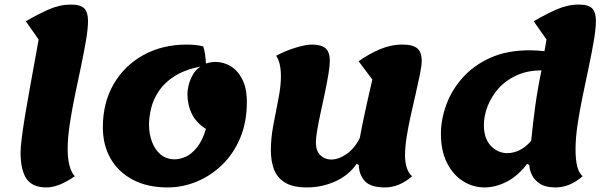

<svg xmlns="http://www.w3.org/2000/svg" viewBox="-20 -795 2652 840"><path d="M183 25Q122 25 96 -13Q70 -51 70 -129Q70 -151 75.5 -194Q81 -237 90 -292Q99 -347 110 -406.5Q121 -466 131 -522Q141 -578 149 -622L93 -702Q146 -733 194 -754Q242 -775 290 -775Q332 -775 348.5 -758.5Q365 -742 365 -704Q365 -669 356 -616.5Q347 -564 334 -502.5Q321 -441 307.5 -376Q294 -311 285 -251Q276 -191 276 -142Q276 -103 283.5 -72.5Q291 -42 307 -24Q237 25 183 25Z M713 25Q625 25 561.5 -8.5Q498 -42 464 -101Q430 -160 430 -238Q430 -346 477.5 -427.5Q525 -509 608 -554.5Q691 -600 797 -600Q814 -600 831.5 -598.5Q849 -597 869 -592Q874 -578 877 -558.5Q880 -539 881 -517Q890 -520 900.5 -522Q911 -524 923 -524Q958 -524 989 -505.5Q1020 -487 1040 -448Q1060 -409 1060 -349Q1060 -260 1030.5 -190.5Q1001 -121 951 -73Q901 -25 839.5 0Q778 25 713 25ZM744 -98Q767 -98 792 -109Q817 -120 841 -149Q865 -178 881 -231Q838 -258 819 -297.5Q800 -337 800 -385Q800 -399 805 -421Q810 -443 822.5 -466Q835 -489 857 -504Q788 -490 744 -462Q700 -434 675.5 -397.5Q651 -361 641.5 -322.5Q632 -284 632 -249Q632 -209 645 -174.5Q658 -140 683 -119Q708 -98 744 -98Z M1323 25Q1261 25 1226.5 3.5Q1192 -18 1178.5 -54.5Q1165 -91 1165 -137Q1165 -190 1176 -248.5Q1187 -307 1198 -362.5Q1209 -418 1209 -460Q1209 -522 1188 -551Q1229 -573 1273.5 -586.5Q1318 -600 1345 -600Q1386 -600 1404.5 -583.5Q1423 -567 1423 -529Q1423 -508 1417 -471.5Q1411 -435 1402 -392Q1393 -349 1383.5 -305.5Q1374 -262 1368 -227Q1362 -192 1362 -172Q1362 -135 1381.5 -116Q1401 -97 1429 -97Q1461 -97 1496 -121Q1531 -145 1554 -191Q1558 -213 1564.5 -246Q1571 -279 1579.5 -316.5Q1588 -354 1595.5 -388.5Q1603 -423 1609 -447L1549 -527Q1592 -558 1641 -579Q1690 -600 1741 -600Q1786 -600 1805.5 -583.5Q1825 -567 1825 -529Q1825 -508 1817.5 -471Q1810 -434 1799.5 -388.5Q1789 -343 1778 -294Q1767 -245 1759.5 -198.5Q1752 -152 1752 -115Q1752 -85 1759.5 -61.5Q1767 -38 1783 -24Q1727 25 1664 25Q1600 25 1575 -4Q1550 -33 1550 -73L1540 -78Q1507 -29 1448 -2Q1389 25 1323 25Z M2100 25Q2049 25 2005.5 -2.5Q1962 -30 1935.5 -82.5Q1909 -135 1909 -210Q1909 -272 1932.5 -336.5Q1956 -401 2004 -455Q2052 -509 2125 -542Q2198 -575 2298 -575Q2314 -575 2329.5 -574Q2345 -573 2362 -571Q2363 -578 2366.5 -596.5Q2370 -615 2371 -622L2315 -702Q2368 -733 2416 -754Q2464 -775 2512 -775Q2554 -775 2570.5 -758.5Q2587 -742 2587 -704Q2587 -669 2578 -616.5Q2569 -564 2556 -502.5Q2543 -441 2529.5 -376Q2516 -311 2507 -251Q2498 -191 2498 -142Q2498 -95 2505.5 -66.5Q2513 -38 2529 -24Q2473 25 2410 25Q2367 25 2342.5 9Q2318 -7 2307 -30Q2296 -53 2296 -73L2286 -78Q2246 -25 2197 0Q2148 25 2100 25ZM2200 -125Q2226 -125 2253 -138Q2280 -151 2304 -179Q2311 -253 2322 -332.5Q2333 -412 2349 -487Q2288 -487 2240.5 -465.5Q2193 -444 2161.5 -408.5Q2130 -373 2113.5 -331Q2097 -289 2097 -248Q2097 -189 2127.5 -157Q2158 -125 2200 -125Z"/></svg>

Font: Lemon
Style: Regular
Weight: 400
Designer: Eduardo Rodriguez Tunni
Foundry: Eduardo Rodriguez Tunni
Version: Version 1.003; ttfautohint (v1.8.4.7-5d5b);gftools[0.9.24]